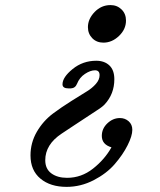

<svg xmlns="http://www.w3.org/2000/svg" viewBox="-20 -520 631 756"><path d="M100.1 91.8Q100.1 42 125 -1Q149.9 -43.9 189 -73.2Q221.2 -97.2 261.5 -122.6Q301.8 -147.9 322.3 -160.4Q342.8 -172.9 357.4 -189.5Q372.1 -206.1 372.1 -224.1Q372.1 -243.2 354 -243.2Q335.9 -243.2 314.5 -229Q293 -214.8 283.2 -189.9Q276.4 -172.9 258.8 -171.9H250Q226.1 -171.9 226.1 -188Q226.1 -215.8 266.1 -248.3Q306.2 -280.8 358.9 -280.8Q391.1 -280.8 410.6 -262.5Q430.2 -244.1 430.2 -208Q430.2 -149.9 392.1 -108.9Q389.2 -106 387 -104Q384.8 -102.1 381.8 -99.6Q378.9 -97.2 373 -93Q367.2 -88.9 360.1 -84.5Q353 -80.1 339.6 -71Q326.2 -62 311.5 -52.5Q296.9 -43 272.9 -27.1Q249 -11.2 223.1 5.9Q158.2 48.8 158.2 110.8Q158.2 145 182.1 162.6Q206.1 180.2 244.1 180.2Q300.3 180.2 346.2 144Q392.1 107.9 418.9 60.1Q380.9 48.8 380.9 15.1Q380.9 -13.7 402.8 -34.4Q424.8 -55.2 452.1 -55.2Q472.2 -55.2 486.6 -42.5Q501 -29.8 501 -8.8Q501 15.1 482.4 52Q463.9 88.9 431.9 126Q399.9 163.1 348.9 189.5Q297.9 215.8 242.2 215.8Q178.2 215.8 139.2 183.3Q100.1 150.9 100.1 91.8ZM326.2 -413.1Q326.2 -445.3 352.5 -472.7Q378.9 -500 415 -500Q440.9 -500 458.5 -482.9Q476.1 -465.8 476.1 -439Q476.1 -404.8 448.5 -378.4Q420.9 -352.1 387.2 -352.1Q360.4 -352.1 343.3 -369.6Q326.2 -387.2 326.2 -413.1Z"/></svg>

Font: CMU Serif
Style: BoldItalic
Weight: 700
Italic angle: -14.04°
Version: Version 0.7.0